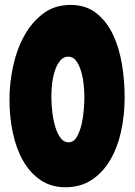

<svg xmlns="http://www.w3.org/2000/svg" viewBox="-20 -749 565 801"><path d="M252.9 32.2Q193.4 32.2 149.4 2.4Q105.5 -27.3 76.7 -77.6Q47.9 -127.9 33.7 -194.3Q19.5 -260.7 19.5 -334Q19.5 -402.3 34.7 -472.7Q49.8 -543 81.1 -599.6Q112.3 -656.2 160.2 -692.4Q208 -728.5 274.4 -728.5Q338.9 -728.5 382.3 -693.8Q425.8 -659.2 451.7 -604Q477.5 -548.8 488.8 -480.5Q500 -412.1 500 -343.8Q500 -267.6 484.9 -199.7Q469.7 -131.8 439 -80.1Q408.2 -28.3 361.8 2Q315.4 32.2 252.9 32.2ZM264.6 -512.7Q246.1 -512.7 232.9 -498Q219.7 -483.4 210.9 -459.5Q202.1 -435.5 198.2 -405.8Q194.3 -376 194.3 -345.7Q194.3 -311.5 198.7 -277.3Q203.1 -243.2 211.9 -215.8Q220.7 -188.5 233.9 -171.9Q247.1 -155.3 265.6 -155.3Q287.1 -155.3 299.8 -176.8Q312.5 -198.2 319.8 -228.5Q327.1 -258.8 329.6 -291Q332 -323.2 332 -344.7Q332 -371.1 328.6 -400.4Q325.2 -429.7 317.4 -454.6Q309.6 -479.5 296.9 -496.1Q284.2 -512.7 264.6 -512.7Z"/></svg>

Font: Chewy
Style: Regular
Weight: 400
Version: Version 1.001